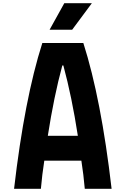

<svg xmlns="http://www.w3.org/2000/svg" viewBox="-20 -1187 722 1207"><path d="M291.7 -1000 384.1 -1166.7H557.3L433.6 -1000ZM469.4 -333.3Q431.6 -578.8 378.3 -775.4H371.7Q319 -580.7 280.6 -333.3ZM246.1 -916.7H503.9Q615.9 -566.4 681.6 0H513Q505.2 -89.8 491.5 -177.1H258.5Q244.8 -89.8 237 0H68.4Q134.1 -566.4 246.1 -916.7Z"/></svg>

Font: TypoPRO Monoid
Style: Bold
Weight: 700
Width: 4
Monospace: yes
Designer: Andreas Larsen (@larsenwork)
Version: Version 0.61